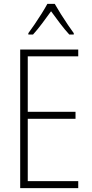

<svg xmlns="http://www.w3.org/2000/svg" viewBox="-20 -969 475 989"><path d="M383 0H84V-714H383V-679H123V-393H369V-357H123V-36H383ZM262 -949Q275 -926 293.5 -896.5Q312 -867 330.5 -840Q349 -813 360 -798V-791H337Q314 -816 289 -849Q264 -882 243 -911Q223 -883 197.5 -849Q172 -815 150 -791H126V-798Q140 -817 158.5 -844Q177 -871 194.5 -899Q212 -927 224 -949Z"/></svg>

Font: Noto Sans Khmer UI Condensed ExtraLight
Style: Regular
Weight: 200
Width: 3
Designer: Danh Hong and the Monotype Design Team
Foundry: Monotype Imaging Inc.
Version: Version 2.002; ttfautohint (v1.8.4.7-5d5b)